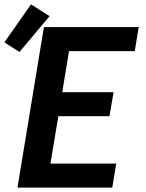

<svg xmlns="http://www.w3.org/2000/svg" viewBox="-49 -859 669 879"><path d="M31 0 152 -735H586L568 -625H267L236 -437H471L452 -327H218L182 -110H483L465 0ZM40 -621 -29 -665 93 -839 178 -785Z"/></svg>

Font: Iosevka SS04 XBd Ex
Style: Italic
Weight: 800
Width: 7
Italic angle: -9°
Monospace: yes
Designer: Belleve Invis
Foundry: Belleve Invis
Version: Version 19.0.0; ttfautohint (v1.8.4)